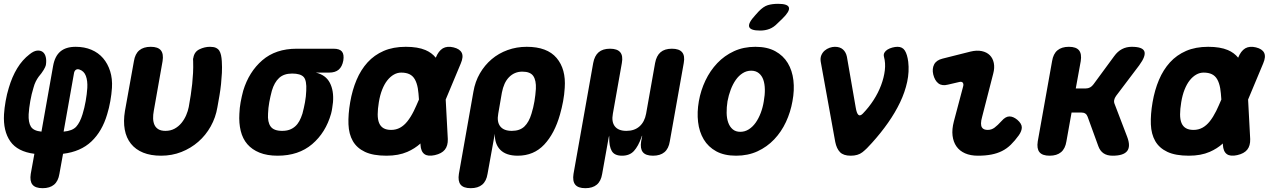

<svg xmlns="http://www.w3.org/2000/svg" viewBox="-35 -805 6655 1005"><path d="M188 180Q150 180 135 161.5Q120 143 126 105L145 0Q57 -11 19 -65Q-19 -119 -14 -207Q-12 -239 -5.5 -276Q1 -313 11 -345Q28 -403 55 -447.5Q82 -492 120 -521Q141 -538 158.5 -540Q176 -542 188 -533.5Q200 -525 204.5 -506.5Q209 -488 205 -464Q203 -455 193.5 -439Q184 -423 167 -403Q159 -392 152 -378Q145 -364 140 -345Q130 -313 123.5 -276Q117 -239 115 -207Q113 -165 126.5 -142.5Q140 -120 182 -116L243 -460Q252 -511 281 -535.5Q310 -560 361 -560Q407 -560 443.5 -544.5Q480 -529 504.5 -500.5Q529 -472 541.5 -432.5Q554 -393 551 -345Q549 -313 542.5 -276Q536 -239 526 -207Q500 -118 443.5 -64.5Q387 -11 295 0L276 105Q270 143 248 161.5Q226 180 188 180ZM352 -420 298 -116Q344 -120 364 -142Q384 -164 397 -207Q407 -239 413.5 -276Q420 -313 422 -345Q424 -382 414.5 -407.5Q405 -433 381 -441Q370 -445 362 -439.5Q354 -434 352 -420Z M666 -485Q672 -523 694 -541.5Q716 -560 754 -560Q792 -560 807 -541.5Q822 -523 816 -485L770 -225Q766 -204 766.5 -185Q767 -166 773.5 -151.5Q780 -137 794 -128.5Q808 -120 831 -120Q858 -120 879 -131.5Q900 -143 915 -161.5Q930 -180 939.5 -202Q949 -224 953 -245Q959 -278 963.5 -307.5Q968 -337 971 -365.5Q974 -394 975.5 -423Q977 -452 976 -485Q976 -490 975.5 -493.5Q975 -497 977 -502Q982 -534 1009 -547Q1036 -560 1064 -560Q1084 -560 1095.5 -554.5Q1107 -549 1113 -539.5Q1119 -530 1122 -516Q1125 -502 1126 -485Q1128 -453 1126.5 -423.5Q1125 -394 1122 -365Q1119 -336 1114 -306.5Q1109 -277 1103 -244Q1094 -190 1068 -143.5Q1042 -97 1003 -63Q964 -29 914.5 -9.5Q865 10 808 10Q754 10 714.5 -6Q675 -22 650.5 -52.5Q626 -83 618 -126.5Q610 -170 619 -224Z M1688 -425H1618Q1670 -413 1691.5 -371.5Q1713 -330 1708 -270L1704 -240Q1702 -225 1698 -210Q1670 -111 1599 -50.5Q1528 10 1418 10Q1363 10 1323.5 -6Q1284 -22 1259.5 -50.5Q1235 -79 1225 -120Q1215 -161 1218 -210Q1219 -240 1224.5 -270Q1230 -300 1238 -330Q1268 -429 1338 -489.5Q1408 -550 1518 -550H1711Q1743 -550 1755 -535Q1767 -520 1762 -488Q1756 -456 1738 -440.5Q1720 -425 1688 -425ZM1442 -120Q1464 -120 1480.5 -126Q1497 -132 1510 -143.5Q1523 -155 1532 -171.5Q1541 -188 1548 -210Q1556 -240 1561.5 -270Q1567 -300 1568 -330Q1571 -384 1554.5 -402Q1538 -420 1494 -420Q1451 -420 1426 -397Q1401 -374 1388 -330Q1380 -300 1374.5 -270Q1369 -240 1368 -210Q1365 -166 1381.5 -143Q1398 -120 1442 -120Z M2309 -77Q2310 -42 2293.5 -21.5Q2277 -1 2241 7Q2205 15 2186.5 1.5Q2168 -12 2166 -47V-54Q2136 -27 2097 -10Q2051 10 1988 10Q1918 10 1875.5 -10Q1833 -30 1812 -66.5Q1791 -103 1789 -154.5Q1787 -206 1798 -270Q1809 -334 1831.5 -387Q1854 -440 1889 -478.5Q1924 -517 1973.5 -538.5Q2023 -560 2089 -560Q2152 -560 2192 -543Q2225 -529 2246 -503Q2260 -538 2283 -552Q2306 -565 2339 -557Q2372 -549 2382 -528.5Q2392 -508 2377 -473L2298 -284ZM2158 -284Q2156 -318 2152 -343Q2147 -371 2136.5 -389.5Q2126 -408 2108.5 -416.5Q2091 -425 2065 -425Q2045 -425 2026.5 -414.5Q2008 -404 1992.5 -384.5Q1977 -365 1965.5 -336Q1954 -307 1948 -270Q1942 -234 1942 -206.5Q1942 -179 1949.5 -161Q1957 -143 1972.5 -134Q1988 -125 2012 -125Q2038 -125 2059 -136.5Q2080 -148 2097.5 -170Q2115 -192 2131 -224Q2144 -251 2158 -284Z M2429 180Q2391 180 2376 161.5Q2361 143 2367 105L2443 -325Q2452 -378 2477 -421Q2502 -464 2538.5 -495Q2575 -526 2622 -543Q2669 -560 2722 -560Q2829 -560 2878.5 -501.5Q2928 -443 2921 -345Q2919 -310 2912.5 -275Q2906 -240 2896 -205Q2868 -106 2813.5 -48Q2759 10 2675 10Q2615 10 2584.5 -20Q2554 -50 2555 -105L2517 105Q2511 143 2489 161.5Q2467 180 2429 180ZM2644 -120Q2686 -120 2710 -143Q2734 -166 2747 -210Q2757 -242 2762.5 -275Q2768 -308 2770 -340Q2772 -384 2756.5 -407Q2741 -430 2699 -430Q2678 -430 2660.5 -422.5Q2643 -415 2629 -400.5Q2615 -386 2606 -366Q2597 -346 2592 -320L2573 -210Q2565 -167 2583.5 -143.5Q2602 -120 2644 -120Z M3029 180Q2991 180 2976 161.5Q2961 143 2967 105L3070 -475Q3077 -513 3098.5 -531.5Q3120 -550 3158 -550Q3196 -550 3211.5 -531.5Q3227 -513 3220 -475L3173 -210Q3165 -167 3183.5 -143.5Q3202 -120 3244 -120Q3286 -120 3312.5 -143.5Q3339 -167 3347 -210L3394 -475Q3401 -513 3422.5 -531.5Q3444 -550 3482 -550Q3520 -550 3535.5 -531.5Q3551 -513 3544 -475L3471 -65Q3465 -27 3443 -8.5Q3421 10 3383 10Q3345 10 3330 -8.5Q3315 -27 3321 -65L3325 -85Q3327 -95 3326 -95Q3326 -95 3326 -95Q3325 -95 3322 -85Q3306 -40 3283.5 -15Q3261 10 3221 10Q3181 10 3167 -15Q3153 -40 3154 -85Q3154 -95 3153.5 -95Q3153 -95 3151 -85L3117 105Q3111 143 3089 161.5Q3067 180 3029 180Z M3818 10Q3756 10 3714 -13Q3672 -36 3648.5 -75.5Q3625 -115 3619 -166.5Q3613 -218 3623 -275Q3633 -332 3657.5 -383.5Q3682 -435 3719.5 -474.5Q3757 -514 3807 -537Q3857 -560 3919 -560Q3981 -560 4023 -537Q4065 -514 4088.5 -475Q4112 -436 4118 -384.5Q4124 -333 4113 -275Q4103 -218 4079 -166.5Q4055 -115 4017.5 -75.5Q3980 -36 3930 -13Q3880 10 3818 10ZM3840 -115Q3864 -115 3884.5 -128Q3905 -141 3920.5 -163Q3936 -185 3947 -214Q3958 -243 3963 -275Q3969 -308 3968.5 -337Q3968 -366 3960.5 -387.5Q3953 -409 3937 -422Q3921 -435 3897 -435Q3873 -435 3852.5 -422Q3832 -409 3816.5 -387Q3801 -365 3790 -336Q3779 -307 3773 -275Q3768 -243 3768.5 -214Q3769 -185 3777 -163Q3785 -141 3800.5 -128Q3816 -115 3840 -115ZM4035 -683Q4015 -662 3992.5 -653.5Q3970 -645 3944 -645Q3893 -645 3886.5 -664.5Q3880 -684 3918 -725L3936 -745Q3961 -771 3984 -778Q4007 -785 4038 -785Q4089 -785 4094.5 -765.5Q4100 -746 4061 -708Z M4337 -62 4261 -482Q4258 -501 4264 -515.5Q4270 -530 4281.5 -540Q4293 -550 4307.5 -555Q4322 -560 4335 -560Q4362 -560 4377.5 -546Q4393 -532 4398 -508L4444 -243Q4449 -212 4458 -204Q4467 -196 4481 -210Q4513 -243 4537.5 -281Q4562 -319 4577 -359Q4592 -399 4596.5 -437Q4601 -475 4592 -508Q4589 -520 4594.5 -529.5Q4600 -539 4610.5 -545.5Q4621 -552 4635.5 -556Q4650 -560 4663 -560Q4689 -560 4701.5 -540Q4714 -520 4719 -482Q4725 -430 4713.5 -376.5Q4702 -323 4676.5 -269.5Q4651 -216 4613.5 -162.5Q4576 -109 4529 -57Q4502 -26 4479 -8Q4456 10 4418 10Q4380 10 4362 -8.5Q4344 -27 4337 -62Z M4927 -362Q4896 -354 4877 -368.5Q4858 -383 4850 -415Q4843 -445 4854.5 -467.5Q4866 -490 4898 -498L5045 -535Q5078 -543 5104 -537.5Q5130 -532 5146 -516Q5162 -500 5167 -475Q5172 -450 5164 -420L5106 -194Q5100 -173 5100 -159.5Q5100 -146 5104.5 -138.5Q5109 -131 5117 -128Q5125 -125 5135 -125Q5155 -125 5171 -137Q5187 -149 5208 -172Q5228 -195 5248 -195.5Q5268 -196 5290 -178Q5313 -158 5313.5 -139Q5314 -120 5298 -97Q5277 -68 5256 -47.5Q5235 -27 5210 -14.5Q5185 -2 5154 4Q5123 10 5084 10Q5045 10 5016.5 -2.5Q4988 -15 4971.5 -38.5Q4955 -62 4951 -95Q4947 -128 4958 -170L5006 -351Q5010 -364 5005 -371.5Q5000 -379 4987 -376Z M5459 10Q5421 10 5406 -8.5Q5391 -27 5397 -65L5472 -485Q5478 -523 5500 -541.5Q5522 -560 5560 -560Q5598 -560 5613 -541.5Q5628 -523 5622 -485L5596 -342H5648Q5661 -342 5671 -347.5Q5681 -353 5689 -364L5797 -511Q5815 -536 5838 -548Q5861 -560 5889 -560Q5946 -560 5955 -536Q5964 -512 5928 -463L5807 -303Q5799 -292 5797 -281Q5795 -270 5800 -259L5865 -89Q5884 -39 5865 -14.5Q5846 10 5789 10Q5760 10 5741.5 -2.5Q5723 -15 5714 -40L5658 -194Q5654 -205 5646 -210.5Q5638 -216 5625 -216H5574L5547 -65Q5541 -27 5519 -8.5Q5497 10 5459 10Z M6509 -77Q6510 -42 6493.5 -21.5Q6477 -1 6441 7Q6405 15 6386.5 1.5Q6368 -12 6366 -47V-54Q6336 -27 6297 -10Q6251 10 6188 10Q6118 10 6075.5 -10Q6033 -30 6012 -66.5Q5991 -103 5989 -154.5Q5987 -206 5998 -270Q6009 -334 6031.5 -387Q6054 -440 6089 -478.5Q6124 -517 6173.5 -538.5Q6223 -560 6289 -560Q6352 -560 6392 -543Q6425 -529 6446 -503Q6460 -538 6483 -552Q6506 -565 6539 -557Q6572 -549 6582 -528.5Q6592 -508 6577 -473L6498 -284ZM6358 -284Q6356 -318 6352 -343Q6347 -371 6336.5 -389.5Q6326 -408 6308.5 -416.5Q6291 -425 6265 -425Q6245 -425 6226.5 -414.5Q6208 -404 6192.5 -384.5Q6177 -365 6165.5 -336Q6154 -307 6148 -270Q6142 -234 6142 -206.5Q6142 -179 6149.5 -161Q6157 -143 6172.5 -134Q6188 -125 6212 -125Q6238 -125 6259 -136.5Q6280 -148 6297.5 -170Q6315 -192 6331 -224Q6344 -251 6358 -284Z"/></svg>

Font: Maple Mono NL ExtraBold
Style: Italic
Weight: 800
Italic angle: -10°
Monospace: yes
Designer: subframe7536
Version: Version 7.000